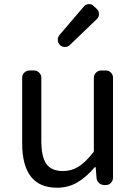

<svg xmlns="http://www.w3.org/2000/svg" viewBox="-20 -877 646 910"><path d="M250 12.7Q85 12.7 85 -199.2V-508.8Q85 -522.5 95.2 -532.7Q105.5 -543 120.1 -543H141.6Q155.3 -543 165.5 -532.7Q175.8 -522.5 175.8 -508.8V-210Q175.8 -133.8 199.7 -100.1Q223.6 -66.4 278.3 -66.4Q318.4 -66.4 351.1 -86.4Q383.8 -106.4 421.9 -154.3Q424.8 -158.2 424.8 -162.1V-508.8Q424.8 -522.5 435.1 -532.7Q445.3 -543 460 -543H481.4Q496.1 -543 505.9 -532.7Q515.6 -522.5 515.6 -508.8V-35.2Q515.6 -20.5 505.9 -10.3Q496.1 0 481.4 0H474.6Q460 0 449.2 -9.8Q438.5 -19.5 437.5 -34.2L433.6 -84Q432.6 -85 431.2 -85Q429.7 -85 428.7 -84Q387.7 -36.1 345.2 -11.7Q302.7 12.7 250 12.7ZM311.5 -664.1Q301.8 -654.3 288.1 -654.3Q274.4 -654.3 264.6 -663.1Q253.9 -673.8 253.9 -688.5Q253.9 -701.2 261.7 -710.9L377 -845.7Q385.7 -856.4 399.4 -857.4Q401.4 -857.4 402.3 -857.4Q415 -857.4 423.8 -848.6L438.5 -835Q449.2 -825.2 449.2 -810.5Q449.2 -796.9 439.5 -787.1Z"/></svg>

Font: Gen Jyuu GothicL Regular
Style: Regular
Weight: 400
Designer: [Source Han Sans]
Ryoko NISHIZUKA  (kana & ideographs); Paul D. Hunt (Latin, Greek & Cyrillic); Wenlong ZHANG  (bopomofo
Version: Version 1.002.20150607